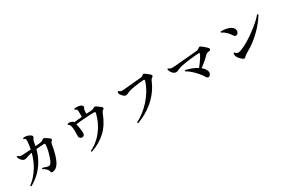

<svg xmlns="http://www.w3.org/2000/svg" viewBox="112 -1980 4776 3232"><g transform="rotate(-30 2500.0 -364.0)"><path d="M131 21Q115 17 118 2Q214 -66 294 -184.5Q374 -303 417 -464Q407 -463 399 -461Q374 -456 354.5 -450Q335 -444 320 -438Q302 -432 288 -428Q274 -424 260 -424Q240 -424 219.5 -439.5Q199 -455 183.5 -479Q168 -503 163 -528Q168 -542 181 -537Q198 -521 215.5 -515Q233 -509 258 -509Q277 -509 325.5 -512Q374 -515 430 -520Q436 -550 441 -582Q446 -614 449 -648Q454 -688 448.5 -705.5Q443 -723 414 -730Q406 -743 417 -751Q449 -759 487.5 -750Q526 -741 557 -718Q576 -705 576 -690Q576 -675 565 -661Q555 -647 548.5 -631Q542 -615 537 -582Q535 -569 532.5 -555.5Q530 -542 527 -528Q553 -530 575 -532.5Q597 -535 613 -536Q636 -539 652 -544.5Q668 -550 682 -562Q696 -574 706 -575Q716 -576 730 -568Q748 -558 772.5 -541.5Q797 -525 810 -514Q822 -504 822 -490.5Q822 -477 807 -466Q795 -458 789 -443.5Q783 -429 780 -409Q772 -354 757 -291.5Q742 -229 721.5 -173.5Q701 -118 678 -83Q628 -9 559 -8Q544 -7 537 -14.5Q530 -22 528 -36Q524 -65 495.5 -91.5Q467 -118 434 -137Q430 -152 444 -155Q462 -149 486 -141.5Q510 -134 530 -128Q554 -122 570.5 -127.5Q587 -133 600 -152Q617 -178 635.5 -228.5Q654 -279 669 -340.5Q684 -402 688 -460Q689 -474 685.5 -481.5Q682 -489 665 -488Q632 -487 593 -484.5Q554 -482 516 -478Q483 -352 423 -255Q363 -158 287.5 -89.5Q212 -21 131 21Z M1305 27Q1289 20 1296 6Q1385 -36 1461.5 -107Q1538 -178 1596 -275.5Q1654 -373 1685 -495Q1690 -511 1686.5 -518.5Q1683 -526 1666 -527Q1635 -528 1590.5 -526Q1546 -524 1496.5 -520.5Q1447 -517 1398 -512.5Q1349 -508 1308 -502Q1315 -474 1320.5 -440Q1326 -406 1330 -373.5Q1334 -341 1334 -317Q1334 -294 1319.5 -278Q1305 -262 1285 -261Q1267 -260 1247 -276Q1227 -292 1228 -314Q1230 -366 1229 -419Q1228 -472 1220 -509Q1210 -554 1181 -564Q1173 -576 1185 -583Q1210 -593 1239 -585.5Q1268 -578 1289 -560Q1291 -558 1293 -555.5Q1295 -553 1296 -550Q1329 -554 1369 -558Q1409 -562 1449 -565V-655Q1449 -679 1446.5 -694.5Q1444 -710 1433 -717Q1423 -724 1406 -727Q1397 -740 1408 -747Q1428 -752 1455 -751.5Q1482 -751 1508 -745Q1534 -739 1550 -726Q1561 -717 1564.5 -703Q1568 -689 1559 -677Q1542 -655 1542 -613V-572Q1565 -574 1585 -574.5Q1605 -575 1621 -576Q1672 -578 1694 -594Q1708 -605 1718 -606Q1728 -607 1743 -598Q1754 -592 1769.5 -580.5Q1785 -569 1801 -557Q1817 -545 1827 -536Q1842 -524 1838.5 -511Q1835 -498 1821 -490Q1807 -483 1797.5 -466.5Q1788 -450 1781 -433Q1711 -249 1591.5 -139Q1472 -29 1305 27Z M2220 1Q2204 -6 2211 -20Q2284 -57 2355 -112.5Q2426 -168 2488.5 -237.5Q2551 -307 2599 -387.5Q2647 -468 2674 -554Q2685 -586 2654 -583Q2617 -581 2573 -576Q2529 -571 2486 -564.5Q2443 -558 2408.5 -550.5Q2374 -543 2355 -535Q2330 -524 2310.5 -515.5Q2291 -507 2273 -507Q2252 -507 2229.5 -528.5Q2207 -550 2193 -570Q2183 -584 2181 -599.5Q2179 -615 2182 -627Q2190 -640 2202 -632Q2217 -613 2240.5 -610Q2264 -607 2315 -611Q2337 -613 2379 -617Q2421 -621 2469.5 -625.5Q2518 -630 2561 -634Q2604 -638 2628 -639Q2665 -642 2685 -662Q2696 -673 2706 -673Q2716 -673 2726 -667Q2737 -660 2755 -646Q2773 -632 2790.5 -618Q2808 -604 2816 -595Q2828 -582 2825 -568.5Q2822 -555 2807 -547Q2791 -537 2782.5 -525Q2774 -513 2762 -484Q2721 -390 2660.5 -312.5Q2600 -235 2527.5 -174.5Q2455 -114 2376 -70.5Q2297 -27 2220 1Z M3645 -80Q3632 -74 3618 -78.5Q3604 -83 3593 -101Q3565 -150 3524 -198.5Q3483 -247 3435.5 -289Q3388 -331 3338 -360Q3333 -374 3347 -378Q3402 -366 3461.5 -344.5Q3521 -323 3570 -291Q3593 -320 3618.5 -354.5Q3644 -389 3665.5 -423Q3687 -457 3699 -481Q3715 -509 3684 -509Q3653 -508 3608.5 -504Q3564 -500 3515 -494Q3466 -488 3422 -481Q3378 -474 3349 -468Q3309 -460 3282.5 -449Q3256 -438 3238.5 -430Q3221 -422 3205 -421Q3179 -420 3155.5 -437.5Q3132 -455 3116.5 -482Q3101 -509 3097 -537Q3099 -543 3105 -545Q3111 -547 3116 -544Q3136 -525 3161.5 -521.5Q3187 -518 3236 -522Q3258 -524 3301.5 -528Q3345 -532 3399 -536.5Q3453 -541 3506.5 -545.5Q3560 -550 3602.5 -554Q3645 -558 3665 -559Q3691 -561 3706 -568.5Q3721 -576 3734 -587Q3753 -605 3773 -591Q3787 -582 3808 -565.5Q3829 -549 3849 -530.5Q3869 -512 3881 -498Q3889 -490 3887.5 -478Q3886 -466 3878 -457.5Q3870 -449 3857 -450Q3835 -451 3817 -443Q3799 -435 3786 -422Q3751 -385 3701 -342Q3651 -299 3604 -267Q3627 -249 3644.5 -228Q3662 -207 3673 -184Q3689 -150 3678.5 -120Q3668 -90 3645 -80Z M4335 -61Q4324 -45 4309 -47Q4294 -49 4276 -64Q4235 -97 4216 -126Q4197 -155 4195 -178Q4191 -199 4198 -214Q4201 -220 4207 -221Q4213 -222 4218 -219Q4235 -185 4277 -186Q4296 -186 4315 -192.5Q4334 -199 4353 -207Q4403 -228 4462.5 -262Q4522 -296 4582.5 -338Q4643 -380 4698 -424Q4753 -468 4796.5 -509.5Q4840 -551 4865 -583Q4882 -585 4884 -569Q4856 -520 4810.5 -461Q4765 -402 4704 -340Q4643 -278 4569 -220Q4495 -162 4409 -115Q4383 -100 4363.5 -86Q4344 -72 4335 -61ZM4408 -460Q4392 -450 4373 -452.5Q4354 -455 4340 -479Q4314 -523 4274.5 -562Q4235 -601 4188 -622Q4184 -628 4186 -634Q4188 -640 4193 -642Q4222 -642 4257.5 -638.5Q4293 -635 4327.5 -625Q4362 -615 4389.5 -597Q4417 -579 4429 -551Q4442 -522 4434 -497.5Q4426 -473 4408 -460Z"/></g></svg>

Font: Zen Old Mincho
Style: Bold
Weight: 700
Designer: Yoshimichi Ohira
Foundry: Positype
Version: Version 1.500